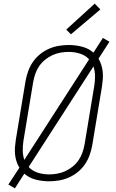

<svg xmlns="http://www.w3.org/2000/svg" viewBox="-20 -991 640 1058"><path d="M62 47 26 26 87 -67Q77 -83 71 -101.5Q65 -120 63 -139.5Q61 -159 62.5 -179.5Q64 -200 67 -220L121 -546Q126 -573 135.5 -599.5Q145 -626 161.5 -650Q178 -674 201 -692.5Q224 -711 250.5 -722.5Q277 -734 304.5 -738.5Q332 -743 359 -743Q397 -743 433 -733.5Q469 -724 495 -701L547 -782L583 -761L523 -668Q532 -652 538 -633.5Q544 -615 546 -595.5Q548 -576 546.5 -555.5Q545 -535 542 -515L488 -189Q483 -162 473.5 -135.5Q464 -109 447.5 -85Q431 -61 408 -42.5Q385 -24 358.5 -12.5Q332 -1 304.5 3.5Q277 8 250 8Q212 8 176 -1.5Q140 -11 114 -34ZM114 -110 471 -664Q451 -686 421 -695.5Q391 -705 359 -705Q336 -705 313.5 -701Q291 -697 269 -687Q247 -677 228 -661.5Q209 -646 195.5 -626Q182 -606 174.5 -584Q167 -562 163 -540L109 -214Q105 -187 105.5 -160.5Q106 -134 114 -110ZM250 -30Q273 -30 295.5 -34Q318 -38 340 -48Q362 -58 381 -73.5Q400 -89 413.5 -109Q427 -129 434.5 -151Q442 -173 446 -195L500 -521Q504 -548 503.5 -574.5Q503 -601 495 -625L138 -71Q158 -49 188 -39.5Q218 -30 250 -30ZM371 -802 345 -828 502 -971 533 -939Z"/></svg>

Font: Iosevka SS04 XLt Ex Obl
Style: Regular
Weight: 200
Width: 7
Italic angle: -9°
Monospace: yes
Designer: Belleve Invis
Foundry: Belleve Invis
Version: Version 19.0.0; ttfautohint (v1.8.4)